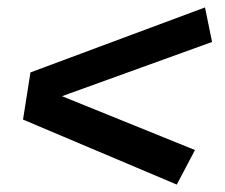

<svg xmlns="http://www.w3.org/2000/svg" viewBox="-20 -544 606 517"><path d="M42 -222 456 -47 505 -140 147 -285 551 -431 532 -524 62 -349Z"/></svg>

Font: Caladea
Style: Bold Italic
Weight: 700
Italic angle: -9°
Designer: Carolina Giovagnoli and Andres Torresi
Foundry: Carolina Giovagnoli & Andres Torresi
Version: Version 1.001;hotconv 1.0.109;makeotfexe 2.5.65596